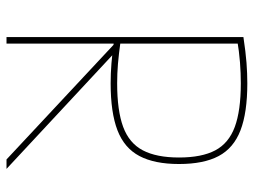

<svg xmlns="http://www.w3.org/2000/svg" viewBox="-115 -665 780 590"><g transform="rotate(90 275.0 -370.0)"><path d="M94 -728Q140 -735 173 -737.5Q206 -740 236 -740Q326 -740 380.5 -719Q435 -698 459.5 -652Q484 -606 484 -530Q484 -455 459.5 -408.5Q435 -362 380.5 -341Q326 -320 236 -320Q206 -320 174.5 -322.5Q143 -325 101 -331L103 -351Q146 -345 176 -342.5Q206 -340 236 -340Q320 -340 370 -358.5Q420 -377 442 -419Q464 -461 464 -530Q464 -600 442 -641.5Q420 -683 370 -701.5Q320 -720 236 -720Q205 -720 172 -717.5Q139 -715 97 -708L114 -728V0H94ZM470 0 108 -338 138 -336 499 0Z"/></g></svg>

Font: M PLUS Code Latin SemiExpanded Thin
Style: Regular
Weight: 250
Width: 6
Designer: Coji Morishita
Foundry: UNDERFOREST DESIGN
Version: Version 1.002; ttfautohint (v1.8.3)